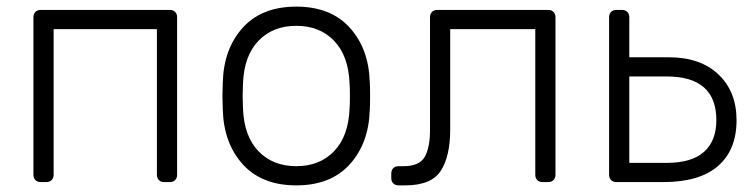

<svg xmlns="http://www.w3.org/2000/svg" viewBox="-20 -550 2284 580"><path d="M81 -498Q81 -508 87 -514Q93 -520 103 -520H493Q503 -520 509 -514Q515 -508 515 -498V-22Q515 -12 509 -6Q503 0 493 0H476Q466 0 460 -6Q454 -12 454 -22V-462H142V-22Q142 -12 136 -6Q130 0 120 0H103Q93 0 87 -6Q81 -12 81 -22Z M1098 -260Q1098 -228 1097 -218Q1094 -117 1036.5 -53.5Q979 10 875 10Q771 10 713.5 -53.5Q656 -117 653 -218L652 -260L653 -302Q656 -403 713.5 -466.5Q771 -530 875 -530Q979 -530 1036.5 -466.5Q1094 -403 1097 -302Q1098 -292 1098 -260ZM714 -297 713 -260 714 -223Q717 -139 760.5 -93.5Q804 -48 875 -48Q946 -48 989.5 -93.5Q1033 -139 1036 -223Q1037 -233 1037 -260Q1037 -287 1036 -297Q1033 -381 989.5 -426.5Q946 -472 875 -472Q804 -472 760.5 -426.5Q717 -381 714 -297Z M1301 -520H1636Q1646 -520 1652 -514Q1658 -508 1658 -498V-22Q1658 -12 1652 -6Q1646 0 1636 0H1619Q1609 0 1603 -6Q1597 -12 1597 -22V-462H1340V-159Q1340 -78 1311.5 -34Q1283 10 1204 10H1184Q1174 10 1168 4Q1162 -2 1162 -12V-26Q1162 -36 1168 -42Q1174 -48 1184 -48H1199Q1247 -48 1263 -76Q1279 -104 1279 -158V-498Q1279 -508 1285 -514Q1291 -520 1301 -520Z M2000 -377Q2096 -377 2150.5 -325Q2205 -273 2205 -187Q2205 -97 2149 -48.5Q2093 0 1984 0H1842Q1832 0 1826 -6Q1820 -12 1820 -22V-498Q1820 -508 1826 -514Q1832 -520 1842 -520H1859Q1869 -520 1875 -514Q1881 -508 1881 -498V-377ZM1881 -58H1994Q2070 -58 2107 -91.5Q2144 -125 2144 -187Q2144 -319 1994 -319H1881Z"/></svg>

Font: Rubik
Style: Regular
Weight: 300
Designer: Hubert & Fischer
Foundry: Hubert & Fischer
Version: Version 1.100